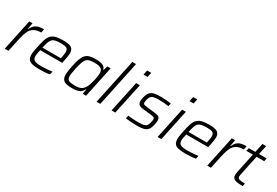

<svg xmlns="http://www.w3.org/2000/svg" viewBox="55 -1730 3928 2725"><g transform="rotate(30 2019.5 -367.5)"><path d="M41 0 149 -510H202L184 -405H189Q210 -452 238 -476.5Q266 -501 303.5 -509.5Q341 -518 387 -518L375 -458Q299 -458 255.5 -430Q212 -402 189.5 -353Q167 -304 153 -241L101 0Z M612 8Q536 8 492 -3.5Q448 -15 429 -42.5Q410 -70 410 -117Q410 -143 415.5 -177Q421 -211 430 -254Q445 -327 461 -377.5Q477 -428 504 -459Q531 -490 577.5 -504Q624 -518 701 -518Q801 -518 838.5 -492Q876 -466 876 -403Q876 -385 869.5 -343Q863 -301 852 -255L848 -234H487Q480 -200 475 -173.5Q470 -147 470 -127Q470 -78 502.5 -61Q535 -44 621 -44Q659 -44 706.5 -48Q754 -52 790 -57L779 -6Q749 1 702 4.5Q655 8 612 8ZM497 -281H798L802 -299Q807 -328 811 -350Q815 -372 815 -389Q815 -439 786 -452.5Q757 -466 695 -466Q642 -466 608.5 -459Q575 -452 555 -433Q535 -414 522.5 -377.5Q510 -341 497 -281Z M1144 8Q1052 8 1012.5 -18Q973 -44 973 -118Q973 -144 978 -178.5Q983 -213 992 -257Q1008 -336 1026 -387Q1044 -438 1070 -466.5Q1096 -495 1134.5 -506.5Q1173 -518 1231 -518Q1304 -518 1347.5 -501Q1391 -484 1401 -440H1406L1428 -510H1482L1374 0H1320L1332 -78H1327Q1299 -23 1254.5 -7.5Q1210 8 1144 8ZM1165 -44Q1229 -44 1261.5 -60.5Q1294 -77 1317 -113Q1331 -135 1343 -170Q1355 -205 1364.5 -244Q1374 -283 1379 -316.5Q1384 -350 1384 -367Q1384 -421 1353.5 -443Q1323 -465 1251 -465Q1201 -465 1169 -458Q1137 -451 1116.5 -429.5Q1096 -408 1081.5 -366Q1067 -324 1052 -255Q1044 -213 1038.5 -181Q1033 -149 1033 -127Q1033 -74 1063 -59Q1093 -44 1165 -44Z M1546 0 1703 -743H1764L1607 0Z M1930 -667 1946 -743H2013L1997 -667ZM1792 0 1900 -510H1961L1853 0Z M2214 8Q2169 8 2115.5 4.5Q2062 1 2024 -4L2035 -54Q2075 -50 2103.5 -47.5Q2132 -45 2157.5 -44Q2183 -43 2215 -43Q2270 -43 2298.5 -52Q2327 -61 2340.5 -81.5Q2354 -102 2362 -136Q2369 -165 2369 -184Q2369 -209 2354.5 -215.5Q2340 -222 2309 -225L2168 -241Q2119 -246 2099 -264.5Q2079 -283 2079 -320Q2079 -330 2080.5 -345.5Q2082 -361 2086 -378Q2101 -443 2129 -472.5Q2157 -502 2200.5 -510Q2244 -518 2306 -518Q2345 -518 2391.5 -514.5Q2438 -511 2471 -505L2460 -455Q2418 -462 2381 -464.5Q2344 -467 2299 -467Q2260 -467 2229.5 -463Q2199 -459 2178 -441Q2157 -423 2147 -381Q2144 -368 2141.5 -356.5Q2139 -345 2139 -335Q2139 -310 2154 -303Q2169 -296 2201 -293L2338 -277Q2386 -272 2408 -257Q2430 -242 2430 -200Q2430 -174 2421 -131Q2409 -72 2384 -42Q2359 -12 2317.5 -2Q2276 8 2214 8Z M2684 -667 2700 -743H2767L2751 -667ZM2546 0 2654 -510H2715L2607 0Z M3005 8Q2929 8 2885 -3.5Q2841 -15 2822 -42.5Q2803 -70 2803 -117Q2803 -143 2808.5 -177Q2814 -211 2823 -254Q2838 -327 2854 -377.5Q2870 -428 2897 -459Q2924 -490 2970.5 -504Q3017 -518 3094 -518Q3194 -518 3231.5 -492Q3269 -466 3269 -403Q3269 -385 3262.5 -343Q3256 -301 3245 -255L3241 -234H2880Q2873 -200 2868 -173.5Q2863 -147 2863 -127Q2863 -78 2895.5 -61Q2928 -44 3014 -44Q3052 -44 3099.5 -48Q3147 -52 3183 -57L3172 -6Q3142 1 3095 4.5Q3048 8 3005 8ZM2890 -281H3191L3195 -299Q3200 -328 3204 -350Q3208 -372 3208 -389Q3208 -439 3179 -452.5Q3150 -466 3088 -466Q3035 -466 3001.5 -459Q2968 -452 2948 -433Q2928 -414 2915.5 -377.5Q2903 -341 2890 -281Z M3360 0 3468 -510H3521L3503 -405H3508Q3529 -452 3557 -476.5Q3585 -501 3622.5 -509.5Q3660 -518 3706 -518L3694 -458Q3618 -458 3574.5 -430Q3531 -402 3508.5 -353Q3486 -304 3472 -241L3420 0Z M3940 0Q3853 0 3810.5 -15.5Q3768 -31 3768 -88Q3768 -110 3776 -144L3842 -459H3736L3747 -510H3853L3884 -658H3945L3914 -510H4039L4028 -459H3903L3835 -136Q3833 -129 3831 -116.5Q3829 -104 3829 -98Q3829 -64 3858 -55.5Q3887 -47 3950 -47Z"/></g></svg>

Font: Saira Light
Style: Italic
Weight: 300
Italic angle: -12°
Designer: Hector Gatti with collaboration of the Omnibus-Type team
Foundry: Omnibus-Type
Version: Version 1.100; ttfautohint (v1.8.3)